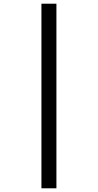

<svg xmlns="http://www.w3.org/2000/svg" viewBox="-20 -852 529 1038"><path d="M204 -832H285V166H204Z"/></svg>

Font: Noto Sans Gurmukhi SemiCondensed Medium
Style: Regular
Weight: 500
Width: 4
Designer: Jelle Bosma - Monotype Design Team
Foundry: Monotype Imaging Inc.
Version: Version 2.004; ttfautohint (v1.8.4.7-5d5b)